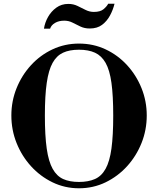

<svg xmlns="http://www.w3.org/2000/svg" viewBox="-20 -998 849 1031"><path d="M404 13Q328 13 262 -19Q196 -51 146.5 -105.5Q97 -160 69 -230Q41 -300 41 -378Q41 -455 69 -524.5Q97 -594 146.5 -648Q196 -702 262 -733Q328 -764 404 -764Q481 -764 547 -733Q613 -702 662.5 -648Q712 -594 740 -524.5Q768 -455 768 -378Q768 -300 740 -230Q712 -160 662.5 -105.5Q613 -51 547 -19Q481 13 404 13ZM404 -21Q454 -21 489.5 -36.5Q525 -52 547 -91.5Q569 -131 578.5 -200.5Q588 -270 588 -377Q588 -484 578.5 -553Q569 -622 547 -660.5Q525 -699 490 -715Q455 -731 404 -731Q353 -731 318.5 -715Q284 -699 262.5 -660.5Q241 -622 231 -553Q221 -484 221 -378Q221 -269 231 -199.5Q241 -130 263 -91Q285 -52 319.5 -36.5Q354 -21 404 -21ZM216 -844Q221 -877 238 -907Q255 -937 282.5 -957Q310 -977 347 -977Q374 -977 396.5 -966Q419 -955 440 -944.5Q461 -934 484 -934Q519 -934 536.5 -949Q554 -964 561 -978H595Q587 -945 570.5 -914.5Q554 -884 528 -864.5Q502 -845 462 -845Q434 -845 412 -855.5Q390 -866 369.5 -876.5Q349 -887 325 -887Q296 -887 275.5 -875Q255 -863 249 -844Z"/></svg>

Font: Libre Bodoni SemiBold
Style: Regular
Weight: 600
Designer: Pablo Impallari, Rodrigo Fuenzalida
Foundry: Impallari Type
Version: Version 2.005;gftools[0.9.23]